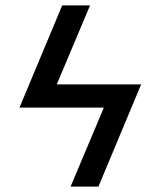

<svg xmlns="http://www.w3.org/2000/svg" viewBox="-20 -690 590 710"><path d="M241 0 364 -292H52L210 -670H313L190 -378H502L344 0Z"/></svg>

Font: Lode Dark Term
Style: Bold Italic
Weight: 700
Italic angle: -11°
Monospace: yes
Designer: Belleve Invis
Foundry: Belleve Invis
Version: Version 29.2.0